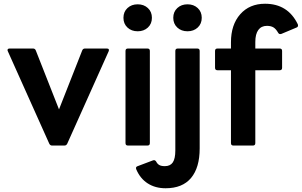

<svg xmlns="http://www.w3.org/2000/svg" viewBox="-20 -777 1611 1025"><path d="M258 0Q248 0 243 -10L22 -503Q20 -507 20 -509Q20 -518 32 -518H156Q167 -518 171 -508L295 -193L419 -508Q423 -518 434 -518H550Q558 -518 560.5 -514Q563 -510 560 -503L339 -10Q334 0 324 0Z M639 -682Q639 -714 660.5 -734Q682 -754 715 -754Q748 -754 769.5 -734Q791 -714 791 -682Q791 -650 769.5 -630Q748 -610 715 -610Q682 -610 660.5 -630Q639 -650 639 -682ZM663 0Q650 0 650 -13V-505Q650 -518 663 -518H767Q780 -518 780 -505V-13Q780 0 767 0Z M905 -682Q905 -714 926.5 -734Q948 -754 981 -754Q1014 -754 1035.5 -734Q1057 -714 1057 -682Q1057 -650 1035.5 -630Q1014 -610 981 -610Q948 -610 926.5 -630Q905 -650 905 -682ZM707 126Q706 124 706 120Q706 113 715 110L797 79Q799 78 802 78Q809 78 814 86Q820 98 830.5 104Q841 110 860 110Q889 110 902.5 90Q916 70 916 26V-505Q916 -518 929 -518H1033Q1046 -518 1046 -505V15Q1046 118 1000 173Q954 228 864 228Q809 228 768.5 202Q728 176 707 126Z M1226 0Q1213 0 1213 -13V-402H1141Q1128 -402 1128 -415V-505Q1128 -518 1141 -518H1213V-551Q1213 -645 1262.5 -701Q1312 -757 1395 -757Q1517 -757 1570 -647Q1571 -645 1571 -641Q1571 -633 1563 -630L1482 -596Q1480 -595 1476 -595Q1469 -595 1465 -602Q1453 -623 1439.5 -631Q1426 -639 1405 -639Q1375 -639 1359 -617Q1343 -595 1343 -553V-518H1473Q1486 -518 1486 -505V-415Q1486 -402 1473 -402H1343V-13Q1343 0 1330 0Z"/></svg>

Font: LINE Seed Sans TH
Style: Bold
Weight: 700
Designer: Dalton Maag Ltd | Thai characters by Cadson Demak Co.,Ltd.
Foundry: Dalton Maag Ltd
Version: Version 1.002